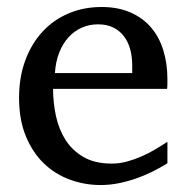

<svg xmlns="http://www.w3.org/2000/svg" viewBox="-20 -514 530 546"><path d="M456.1 -49.8Q435.1 -36.6 412.4 -25.4Q389.6 -14.2 365.5 -5.9Q341.3 2.4 316.4 7.3Q291.5 12.2 266.1 12.2Q220.7 12.2 178.7 -3.2Q136.7 -18.6 104.7 -49.3Q72.8 -80.1 53.5 -126.7Q34.2 -173.3 34.2 -235.8Q34.2 -294.4 51.8 -342Q69.3 -389.6 100.6 -423.6Q131.8 -457.5 174.8 -475.8Q217.8 -494.1 269 -494.1Q315.4 -494.1 350.6 -478.8Q385.7 -463.4 409.2 -436.3Q432.6 -409.2 444.3 -371.3Q456.1 -333.5 456.1 -289.1V-275.9Q456.1 -268.1 455.1 -261.2H130.9Q130.9 -223.1 138.9 -185.1Q147 -147 166 -116.7Q185.1 -86.4 217.3 -67.6Q249.5 -48.8 297.9 -48.8Q319.3 -48.8 340.3 -54.4Q361.3 -60.1 381.6 -68.8Q401.9 -77.6 420.4 -88.6Q439 -99.6 456.1 -110.8ZM356 -328.1Q356 -353 350.1 -374.3Q344.2 -395.5 332.3 -411.1Q320.3 -426.8 302 -435.8Q283.7 -444.8 258.8 -444.8Q233.9 -444.8 212.4 -435.3Q190.9 -425.8 174.6 -407.7Q158.2 -389.6 148.2 -364Q138.2 -338.4 136.2 -306.2H356Z"/></svg>

Font: BabelStone Ogham Special
Style: Regular
Weight: 400
Designer: Andrew West
Foundry: BabelStone
Version: Version 1.02 March 14, 2022